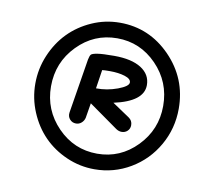

<svg xmlns="http://www.w3.org/2000/svg" viewBox="-60 -757 674 605"><g transform="rotate(10 277.5 -454.5)"><path d="M277.8 -220.2Q231 -220.2 188.5 -238.8Q146 -257.3 115.2 -288.6Q84.5 -319.8 66.2 -363.3Q47.9 -406.7 47.9 -454.1Q47.9 -501.5 66.2 -544.9Q84.5 -588.4 115.2 -619.9Q146 -651.4 188.5 -670.2Q231 -689 277.8 -689Q372.1 -689 439.5 -619.9Q506.8 -550.8 506.8 -454.1Q506.8 -390.6 476.1 -336.7Q445.3 -282.7 392.6 -251.5Q339.8 -220.2 277.8 -220.2ZM277.8 -270Q351.6 -270 404.3 -324.2Q457 -378.4 457 -454.1Q457 -530.8 404.3 -585Q351.6 -639.2 277.8 -639.2Q203.6 -639.2 150.9 -585Q98.1 -530.8 98.1 -454.1Q98.1 -378.4 150.9 -324.2Q203.6 -270 277.8 -270ZM195.8 -352.1Q183.6 -352.1 175.8 -361.1Q168 -370.1 169.9 -382.8L198.2 -557.1Q200.7 -569.3 204.1 -573.5Q207.5 -577.6 223.9 -580.3Q240.2 -583 277.8 -583Q333.5 -583 364.3 -563.5Q395 -543.9 395 -509.8Q395 -457.5 300.8 -437L356 -399.9Q368.2 -391.6 368.2 -377Q368.2 -365.7 360.6 -358.4Q353 -351.1 341.8 -351.1Q333 -351.1 324.2 -356.9L231 -422.9L223.1 -375Q220.7 -365.2 213.1 -358.6Q205.6 -352.1 195.8 -352.1ZM238.8 -472.2Q273.9 -471.7 307.4 -484.1Q340.8 -496.6 340.8 -508.8Q340.8 -520.5 320.6 -526.9Q300.3 -533.2 272.9 -533.2Q254.9 -533.2 248 -532.2Z"/></g></svg>

Font: Comic Neue
Style: Regular
Weight: 400
Designer: Craig Rozynski
Foundry: Craig Rozynski
Version: Version 2.003;hotconv 1.0.109;makeotfexe 2.5.65596